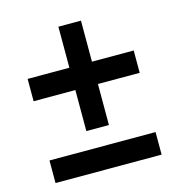

<svg xmlns="http://www.w3.org/2000/svg" viewBox="-93 -663 717 764"><g transform="rotate(-15 265.5 -281.0)"><path d="M480 -75H43V18H480ZM480 -411H308V-580H215V-411H43V-319H215V-150H308V-319H480Z"/></g></svg>

Font: Bluebird
Style: LiNrw
Weight: 300
Designer: Jasper
Foundry: Cannot Into Space Fonts
Version: Version 0.98